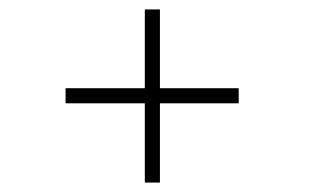

<svg xmlns="http://www.w3.org/2000/svg" viewBox="-20 -507 690 407"><path d="M287 -120V-487H319V-120ZM119 -288V-320H486V-288Z"/></svg>

Font: Trispace Thin
Style: Regular
Weight: 100
Designer: Tyler Finck
Foundry: Etcetera Type Company
Version: Version 1.210